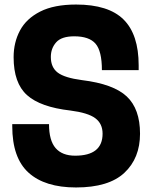

<svg xmlns="http://www.w3.org/2000/svg" viewBox="-20 -813 671 846"><path d="M315 13Q178 13 106 -52Q34 -117 34 -257V-266H196Q196 -194 225 -160.5Q254 -127 311 -127Q432 -127 432 -224Q432 -268 400 -292Q368 -316 290 -326Q158 -341 99 -394Q40 -447 40 -561Q40 -626 68 -678.5Q96 -731 157 -762Q218 -793 315 -793Q458 -793 524.5 -727Q591 -661 591 -525V-504H429Q429 -588 401 -620.5Q373 -653 307 -653Q251 -653 227.5 -626.5Q204 -600 204 -562Q204 -516 234.5 -493Q265 -470 341 -460Q480 -443 538.5 -388Q597 -333 597 -224Q597 -116 528 -51.5Q459 13 315 13Z"/></svg>

Font: Tanohe Sans
Style: Bold
Weight: 700
Designer: Village Type and Design LLC & Cristiano Sobral
Foundry: Cooper Hewitt Smithsonian Design Museum
Version: Version 1.00;September 29, 2021;FontCreator 13.0.0.2655 64-b